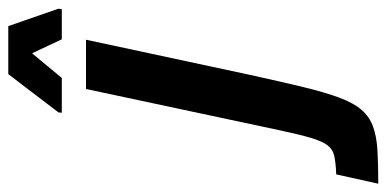

<svg xmlns="http://www.w3.org/2000/svg" viewBox="-300 -662 911 452"><g transform="rotate(-90 155.0 -435.5)"><path d="M-51 0 -29 -99Q-2 -100 14 -103.5Q30 -107 39.5 -119.5Q49 -132 57 -159Q65 -186 75 -233L172 -688H288L205 -301Q189 -228 176.5 -176.5Q164 -125 151.5 -91.5Q139 -58 123 -39.5Q107 -21 84 -12.5Q61 -4 28.5 -2Q-4 0 -51 0ZM116 -745 117 -753 207 -871H320L361 -753L360 -745H289L256 -815L198 -745Z"/></g></svg>

Font: Saira ExtraCondensed
Style: Bold Italic
Weight: 700
Width: 2
Italic angle: -12°
Designer: Hector Gatti with collaboration of the Omnibus-Type team
Foundry: Omnibus-Type
Version: Version 1.101